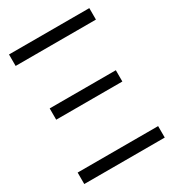

<svg xmlns="http://www.w3.org/2000/svg" viewBox="-172 -806 822 906"><g transform="rotate(-30 239.0 -353.5)"><path d="M19.5 -62.5H458V0H19.5ZM56.6 -390.6H417V-329.1H56.6ZM17.6 -707H455.1V-644.5H17.6Z"/></g></svg>

Font: Pretendard GOV Light
Style: Regular
Weight: 300
Designer: Base glyphs from Inter by Rasmus Andersson; Hangeul glyphs from Noto Sans CJK(Source Han Sans) by Jang Soo-young and Kan
Foundry: Kil Hyung-jin
Version: Version 1.309